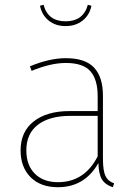

<svg xmlns="http://www.w3.org/2000/svg" viewBox="-20 -772 568 802"><path d="M222 -11Q333 -11 388 -119V-288H274Q187 -288 138.5 -251Q90 -214 90 -144Q90 -82 125.5 -46.5Q161 -11 222 -11ZM410 -372V-110Q410 -59 420.5 -37Q431 -15 457 -6L451 10Q420 0 406 -22.5Q392 -45 391 -91Q334 10 222 10Q149 10 107.5 -32Q66 -74 66 -144Q66 -222 121 -265Q176 -308 270 -308H388V-370Q388 -440 357.5 -474.5Q327 -509 255 -509Q192 -509 112 -476L105 -495Q187 -529 255 -529Q336 -529 373 -489.5Q410 -450 410 -372ZM147 -748 162 -752Q180 -683 254 -683Q328 -683 347 -752L362 -748Q354 -709 325 -686Q296 -663 254 -663Q212 -663 183.5 -686Q155 -709 147 -748Z"/></svg>

Font: FiraSans
Style: Regular
Weight: 150
Designer: Carrois Corporate & Edenspiekermann AG
Foundry: Carrois Corporate GbR & Edenspiekermann AG
Version: Version 3.106;PS 003.106;hotconv 1.0.70;makeotf.lib2.5.58329